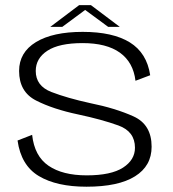

<svg xmlns="http://www.w3.org/2000/svg" viewBox="-20 -719 671 744"><path d="M315 4.5Q439 4.5 503.2 -35.8Q567.5 -76 567.5 -150.5Q567.5 -236 497.8 -267.8Q428 -299.5 329 -319.5Q240 -339 179.2 -362.5Q118.5 -386 118.5 -444Q118.5 -493 163.8 -522.5Q209 -552 300 -552Q393 -552 444.8 -514.8Q496.5 -477.5 505 -406L562 -427.5Q549 -514 483 -554.8Q417 -595.5 300.5 -595.5Q184.5 -595.5 119.2 -555.8Q54 -516 54 -444Q54 -363 119.8 -329.5Q185.5 -296 283 -275.5Q374.5 -256 438.8 -232.8Q503 -209.5 503 -146.5Q503 -99.5 456.8 -69.5Q410.5 -39.5 316 -39.5Q222.5 -39.5 168 -76.8Q113.5 -114 104.5 -196.5L48 -174.5Q61.5 -78 130.5 -36.8Q199.5 4.5 315 4.5ZM175 -615H221.5L310 -680.5L399 -615H444L332.5 -699H286.5Z"/></svg>

Font: Anybody SemiExpanded Light
Style: Regular
Weight: 300
Width: 6
Version: Version 1.113;gftools[0.9.25]